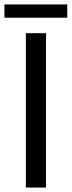

<svg xmlns="http://www.w3.org/2000/svg" viewBox="-20 -848 325 868"><path d="M188 -698V0H97V-698ZM284 -828V-768H0V-828Z"/></svg>

Font: Varela
Style: Regular
Weight: 400
Designer: Joe Prince
Foundry: Joe Prince
Version: Version 1.000